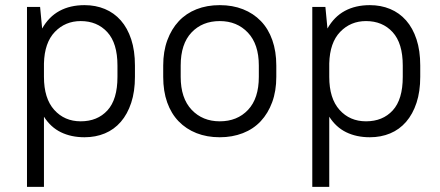

<svg xmlns="http://www.w3.org/2000/svg" viewBox="-20 -527 1710 747"><path d="M309 7Q257 7 217 -12.5Q177 -32 151 -73V200H85V-500H136L144 -416Q170 -462 211.5 -484.5Q253 -507 309 -507Q352 -507 388 -492Q424 -477 450 -447.5Q476 -418 490.5 -374Q505 -330 505 -272V-228Q505 -171 490.5 -127Q476 -83 450 -53Q424 -23 388 -8Q352 7 309 7ZM294 -55Q359 -55 398 -97.5Q437 -140 437 -228V-272Q437 -359 397.5 -402Q358 -445 294 -445Q234 -445 193.5 -403Q153 -361 151 -280V-228Q151 -144 191 -99.5Q231 -55 294 -55Z M835 7Q785 7 744.5 -9Q704 -25 675 -55Q646 -85 630.5 -128.5Q615 -172 615 -228V-272Q615 -327 631 -370.5Q647 -414 675.5 -444.5Q704 -475 744.5 -491Q785 -507 835 -507Q885 -507 925.5 -491Q966 -475 995 -445Q1024 -415 1039.5 -371Q1055 -327 1055 -272V-228Q1055 -173 1039 -129.5Q1023 -86 994.5 -55.5Q966 -25 925 -9Q884 7 835 7ZM835 -55Q903 -55 945 -99.5Q987 -144 987 -228V-272Q987 -355 944.5 -400Q902 -445 835 -445Q767 -445 725 -400.5Q683 -356 683 -272V-228Q683 -145 725.5 -100Q768 -55 835 -55Z M1419 7Q1367 7 1327 -12.5Q1287 -32 1261 -73V200H1195V-500H1246L1254 -416Q1280 -462 1321.5 -484.5Q1363 -507 1419 -507Q1462 -507 1498 -492Q1534 -477 1560 -447.5Q1586 -418 1600.5 -374Q1615 -330 1615 -272V-228Q1615 -171 1600.5 -127Q1586 -83 1560 -53Q1534 -23 1498 -8Q1462 7 1419 7ZM1404 -55Q1469 -55 1508 -97.5Q1547 -140 1547 -228V-272Q1547 -359 1507.5 -402Q1468 -445 1404 -445Q1344 -445 1303.5 -403Q1263 -361 1261 -280V-228Q1261 -144 1301 -99.5Q1341 -55 1404 -55Z"/></svg>

Font: Retni Sans
Style: Regular
Weight: 400
Designer: Vitaly Kuzmin
Foundry: ParaType Ltd.
Version: Version 1.00;March 2, 2019;FontCreator 11.5.0.2425 64-bit; t